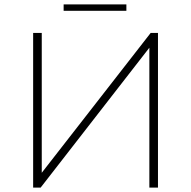

<svg xmlns="http://www.w3.org/2000/svg" viewBox="-20 -849 865 869"><path d="M164 0 656 -633V0H695V-700H662L169 -67V-700H130V0ZM552 -800V-829H268V-800Z"/></svg>

Font: Montserrat-Alt1 ExtLt
Style: Regular
Weight: 200
Designer: Differentunic
Foundry: Differentunic
Version: Version 7.222